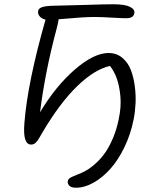

<svg xmlns="http://www.w3.org/2000/svg" viewBox="-20 -753 705 906"><path d="M338.9 132.8Q315.4 132.8 306.6 122.8Q297.9 112.8 299.8 101.1Q300.8 96.2 304.2 92Q307.6 87.9 314.5 84.2Q321.3 80.6 327.4 78.1Q333.5 75.7 343.5 71.5Q353.5 67.4 359.9 64.9Q379.9 56.6 399.2 43.9Q418.5 31.2 440.4 9.8Q462.4 -11.7 480.5 -38.8Q498.5 -65.9 514.6 -105Q530.8 -144 540 -189.9Q552.7 -248 548.1 -298.3Q543.5 -348.6 531 -382.8Q518.6 -417 499 -441.9Q426.3 -425.8 344.5 -346.7Q262.7 -267.6 180.2 -127.9Q177.7 -124 173.6 -116.5Q169.4 -108.9 167.5 -106Q165.5 -103 162.1 -97.2Q158.7 -91.3 156.7 -89.1Q154.8 -86.9 151.6 -83Q148.4 -79.1 146.2 -77.4Q144 -75.7 140.6 -74Q137.2 -72.3 134 -71.5Q130.9 -70.8 127 -70.8Q86.4 -70.8 95.2 -172.9Q109.9 -362.8 194.8 -660.2Q176.3 -664.6 166.7 -676.5Q157.2 -688.5 160.2 -702.1Q162.6 -714.4 180.9 -720Q199.2 -725.6 240.2 -726.1Q281.2 -726.6 378.4 -729.7Q475.6 -732.9 514.2 -732.9Q568.8 -732.9 593.3 -720.7Q617.7 -708.5 613.8 -689.9Q609.4 -667 576.2 -667Q553.7 -667 505.4 -669.9Q457 -672.9 423.8 -672.9Q375 -672.9 256.8 -662.1Q253.4 -639.6 247.1 -617.2Q192.9 -415.5 168.9 -223.1Q243.2 -347.2 333.3 -425Q423.3 -502.9 492.2 -502.9Q529.8 -502.9 556.6 -480.7Q583.5 -458.5 596.9 -424.1Q610.4 -389.6 616 -346.9Q621.6 -304.2 619.6 -264.6Q617.7 -225.1 610.8 -190.9Q597.2 -120.6 567.6 -59.3Q538.1 2 501 43.5Q463.9 85 421.4 108.9Q378.9 132.8 338.9 132.8Z"/></svg>

Font: Shantell Sans Irregular Bouncy
Style: Italic
Weight: 300
Italic angle: -11.31°
Designer: Stephen Nixon, Anya Danilova, Shantell Martin
Foundry: Arrow Type
Version: Version 1.006;[9816181b4]